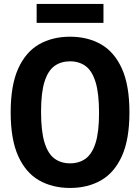

<svg xmlns="http://www.w3.org/2000/svg" viewBox="-20 -934 703 964"><path d="M331.7 9.7Q243 9.7 175.9 -28.7Q108.9 -67.2 71.2 -150.8Q33.6 -234.4 33.6 -370Q33.6 -505.6 71.2 -589.2Q108.9 -672.8 175.9 -711.3Q243 -749.7 331.7 -749.7Q420.5 -749.7 487.5 -711.3Q554.6 -672.8 592.2 -589.2Q629.9 -505.6 629.9 -370Q629.9 -234.4 592.2 -150.8Q554.6 -67.2 487.5 -28.7Q420.5 9.7 331.7 9.7ZM331.7 -113.9Q377.2 -113.9 409.8 -137.4Q442.3 -161 459.8 -216.1Q477.3 -271.3 477.3 -366.6Q477.3 -465.3 459.8 -521.9Q442.3 -578.5 409.8 -602.3Q377.2 -626.1 331.7 -626.1Q286.2 -626.1 253.7 -602.8Q221.1 -579.4 203.6 -524Q186.1 -468.7 186.1 -373.4Q186.1 -274.7 203.6 -218.1Q221.1 -161.5 253.7 -137.7Q286.2 -113.9 331.7 -113.9ZM164 -819.2V-914.2H499.5V-819.2Z"/></svg>

Font: Encode Sans Condensed Thin
Style: Regular
Weight: 100
Width: 3
Designer: Multiple Designers
Foundry: Impallari Type
Version: Version 3.002